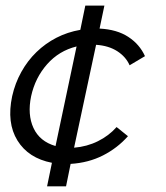

<svg xmlns="http://www.w3.org/2000/svg" viewBox="-20 -657 586 677"><path d="M163.1 -83Q80.1 -99.1 41.5 -161.6Q2.9 -224.1 22.9 -317.9Q33.2 -363.8 55.2 -403.3Q77.1 -442.9 108.6 -473.4Q140.1 -503.9 179 -523.9Q217.8 -543.9 263.2 -551.8L280.8 -637.2H348.1L331.1 -556.2Q392.1 -553.2 432.1 -527.1Q472.2 -501 491.2 -459L437 -426.8Q423.8 -457 393.3 -476.6Q362.8 -496.1 318.8 -499L241.2 -136.2Q287.1 -140.1 325.4 -159.2Q363.8 -178.2 391.1 -209L431.2 -176.8Q394 -134.8 343 -108.9Q292 -83 229 -79.1L212.9 0H146ZM89.8 -317.9Q76.2 -252.9 98.1 -205.6Q120.1 -158.2 175.8 -142.1L250 -493.2Q188 -478 146 -430.4Q104 -382.8 89.8 -317.9Z"/></svg>

Font: Anonymous Pro
Style: Italic
Weight: 400
Italic angle: -12°
Monospace: yes
Designer: Mark Simonson
Version: Version 1.003